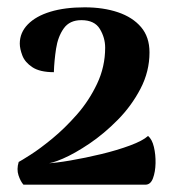

<svg xmlns="http://www.w3.org/2000/svg" viewBox="-20 -732 469 524"><path d="M44 -228Q36 -237 30.5 -253.5Q25 -270 31 -290Q37 -293 63 -309.5Q89 -326 123 -354Q157 -382 190 -419.5Q223 -457 245 -503.5Q267 -550 267 -602Q267 -629 252.5 -653Q238 -677 202 -677Q170 -677 154 -654.5Q138 -632 133 -599Q128 -566 127 -535Q89 -535 68.5 -548.5Q48 -562 41 -580.5Q34 -599 34 -613Q34 -643 56 -665.5Q78 -688 117.5 -700Q157 -712 211 -712Q262 -712 302 -698.5Q342 -685 365 -658Q388 -631 388 -589Q388 -537 363.5 -490Q339 -443 301.5 -405Q264 -367 224 -340Q184 -313 151.5 -299Q119 -285 106 -286Q131 -287 172 -294Q213 -301 256.5 -311.5Q300 -322 335 -335Q370 -348 384 -361Q395 -352 400 -331Q405 -310 404.5 -286.5Q404 -263 397.5 -245.5Q391 -228 377 -228Z"/></svg>

Font: Arima Thin
Style: Regular
Weight: 100
Designer: Joana Correia and Natanael Gama
Foundry: NDISCOVER
Version: Version 1.101;gftools[0.9.23]